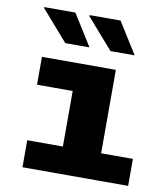

<svg xmlns="http://www.w3.org/2000/svg" viewBox="-83 -806 765 875"><g transform="rotate(10 300.0 -368.0)"><path d="M245 0V-382H80V-511H422V0ZM80 0V-125H569V0ZM383 -591 259 -733 265 -736H404L495 -591ZM174 -591 50 -733 52 -736H195L286 -591Z"/></g></svg>

Font: Chivo Mono Medium ExtraBold
Style: Regular
Weight: 800
Monospace: yes
Version: Version 1.008